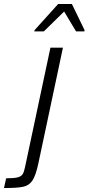

<svg xmlns="http://www.w3.org/2000/svg" viewBox="-119 -750 446 967"><path d="M7 92 135 -510H198L74 74Q61 134 44.5 159Q28 184 -1.5 190.5Q-31 197 -99 197L-88 148Q-49 148 -31 143.5Q-13 139 -5.5 128Q2 117 7 92ZM54 -592 55 -598 174 -730H243L307 -598L306 -592H264L204 -692L102 -592Z"/></svg>

Font: Saira Semi Condensed Light
Style: Italic
Weight: 300
Width: 4
Italic angle: -12°
Designer: Hector Gatti with collaboration of the Omnibus-Type team
Foundry: Omnibus-Type
Version: Version 1.001; ttfautohint (v1.8)